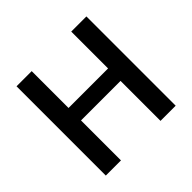

<svg xmlns="http://www.w3.org/2000/svg" viewBox="-157 -794 958 958"><g transform="rotate(-45 322.5 -315.0)"><path d="M76 0V-630H183V-370H462V-630H569V0H462V-282H183V0Z"/></g></svg>

Font: Mukta Vaani Medium
Style: Regular
Weight: 500
Designer: Noopur Datye, Girish Dalvi, Yashodeep Gholap, Pallavi Karambelkar
Foundry: Ek Type
Version: Version 2.538;PS 1.000;hotconv 16.6.51;makeotf.lib2.5.65220;